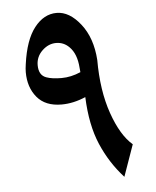

<svg xmlns="http://www.w3.org/2000/svg" viewBox="-47 -624 559 686"><g transform="rotate(-5 232.5 -281.0)"><path d="M53.2 -381.8Q53.2 -394.5 55.7 -410.6Q67.4 -496.6 101.3 -540Q135.3 -583.5 181.2 -583.5Q227.1 -583.5 266.6 -533.2Q306.2 -482.9 311.5 -403.3Q311.5 -293.5 340.3 -210.9Q369.1 -128.4 411.6 -92.3L371.6 21Q321.3 -34.2 291.3 -104.2Q261.2 -174.3 257.3 -274.9Q213.4 -255.9 170.9 -255.9Q112.8 -255.9 83 -291.7Q53.2 -327.6 53.2 -381.8ZM97.7 -403.3Q97.7 -366.7 125 -357.4Q145 -350.1 179 -350.1Q212.9 -350.1 247.6 -365.2Q247.1 -370.1 246.1 -380.9Q242.7 -431.6 216.8 -457Q197.3 -476.6 169.9 -476.6Q142.6 -476.6 120.1 -455.1Q97.7 -433.6 97.7 -403.3Z"/></g></svg>

Font: Farbod
Style: Regular
Weight: 400
Designer: Mohammad Saleh Souzanchi
Foundry: http://font-store.ir
Version: Version:3.2.5;RFB:1.2.5;Building:2016-06-12 13:21:07.028780